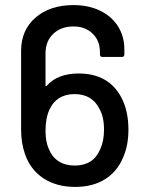

<svg xmlns="http://www.w3.org/2000/svg" viewBox="-20 -728 580 755"><path d="M485 -218Q485 -157 465 -111Q442 -54 393.5 -23.5Q345 7 276 7Q202 7 150.5 -27Q99 -61 78 -123Q63 -165 63 -220V-528Q63 -610 120 -659Q177 -708 269 -708Q328 -708 373.5 -686Q419 -664 444 -624.5Q469 -585 469 -534V-514Q469 -504 459 -504H383Q373 -504 373 -514V-523Q373 -568 344 -596Q315 -624 269 -624Q220 -624 189.5 -595Q159 -566 159 -518V-392Q159 -390 160.5 -389.5Q162 -389 164 -391Q207 -439 289 -439Q407 -439 457 -345Q485 -292 485 -218ZM389 -218Q389 -269 371 -300Q342 -358 273 -358Q238 -358 213 -342.5Q188 -327 175 -298Q159 -265 159 -213Q159 -171 172 -142Q185 -110 211 -93.5Q237 -77 274 -77Q347 -77 374 -141Q389 -173 389 -218Z"/></svg>

Font: Amber EN Medium
Style: Regular
Weight: 500
Designer: Jeremy Tribby
Foundry: Tribby Type Co.
Version: Version 1.403 November 24, 2021